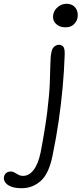

<svg xmlns="http://www.w3.org/2000/svg" viewBox="-154 -732 429 1012"><path d="M-40 260Q-74 260 -95.5 251.5Q-117 243 -126.5 229Q-136 215 -133 200Q-130 186 -120.5 179Q-111 172 -97 172Q-88 172 -81 175.5Q-74 179 -67 183.5Q-60 188 -52 191.5Q-44 195 -32 195Q-1 195 23 164Q47 133 60 72Q84 -53 95 -142.5Q106 -232 108.5 -293Q111 -354 111.5 -393.5Q112 -433 117 -457Q121 -478 133 -487Q145 -496 156 -496Q170 -496 179 -486.5Q188 -477 187 -444Q184 -355 176 -269Q168 -183 155.5 -96Q143 -9 124 83Q105 182 61.5 221Q18 260 -40 260ZM190 -588Q158 -588 139.5 -608Q121 -628 127 -657Q132 -680 152 -696Q172 -712 196 -712Q219 -712 233.5 -701Q248 -690 253 -672.5Q258 -655 254 -636Q251 -620 235.5 -604Q220 -588 190 -588Z"/></svg>

Font: Shantell Sans Light Light
Style: Italic
Weight: 300
Italic angle: -11°
Version: Version 1.008;[ac192a2d6]